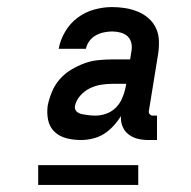

<svg xmlns="http://www.w3.org/2000/svg" viewBox="-20 -713 540 543"><path d="M209 -317Q188 -317 168 -322Q148 -327 134 -340.5Q120 -354 116 -374Q112 -394 115 -415Q119 -434 127 -453.5Q135 -473 149 -489Q163 -505 181.5 -516Q200 -527 219 -534Q238 -541 258.5 -543Q279 -545 298 -545H348L352 -570Q354 -582 351 -593Q348 -604 340 -611Q332 -618 320.5 -621Q309 -624 297 -624Q286 -624 274 -621.5Q262 -619 251 -613Q240 -607 232.5 -596.5Q225 -586 223 -575H146Q150 -599 164 -623Q178 -647 199.5 -663Q221 -679 246.5 -686Q272 -693 297 -693Q316 -693 334.5 -690Q353 -687 370 -680Q387 -673 400.5 -661Q414 -649 421.5 -632.5Q429 -616 429.5 -597Q430 -578 427 -559L401 -399Q400 -394 403.5 -390Q407 -386 412 -386H424V-317H400Q384 -317 369.5 -320.5Q355 -324 343.5 -333Q332 -342 326.5 -355.5Q321 -369 322 -385Q313 -370 300.5 -356.5Q288 -343 273.5 -334Q259 -325 242 -321Q225 -317 209 -317ZM250 -386Q265 -386 280.5 -391.5Q296 -397 307.5 -408.5Q319 -420 325.5 -435Q332 -450 335 -465L337 -476H299Q283 -476 266.5 -473.5Q250 -471 234.5 -463.5Q219 -456 207 -442.5Q195 -429 192 -413Q191 -407 193.5 -402Q196 -397 201.5 -394Q207 -391 213 -390Q219 -389 225 -388Q231 -387 237.5 -386.5Q244 -386 250 -386ZM88 -190V-246H371V-190Z"/></svg>

Font: Iosevka SS18
Style: Italic
Weight: 400
Italic angle: -9°
Monospace: yes
Designer: Belleve Invis
Foundry: Belleve Invis
Version: Version 25.1.1; ttfautohint (v1.8.4)